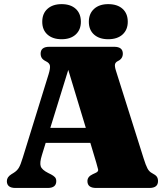

<svg xmlns="http://www.w3.org/2000/svg" viewBox="-20 -932 828 952"><path d="M259 -34Q259 0 216.5 0H56.5Q14 0 14 -34Q14 -54 36.5 -68L47 -74.5Q63.5 -84.5 72.8 -99.2Q82 -114 93 -150.5L221 -564Q230 -593.5 227.5 -606.8Q225 -620 207 -628.5Q193 -635.5 187.2 -644.5Q181.5 -653.5 181.5 -666Q181.5 -700 224.5 -700H546Q589 -700 589 -666Q589 -641 565 -629.5Q552.5 -623.5 550.2 -613.2Q548 -603 555 -581L692.5 -145.5Q703 -112 711.5 -96.2Q720 -80.5 734 -73.5Q751.5 -64.5 757.5 -56Q763.5 -47.5 763.5 -34Q763.5 0 720.5 0H456.5Q413.5 0 413.5 -34Q413.5 -56 439.5 -68L455.5 -75.5Q468.5 -81.5 466.5 -91.8Q464.5 -102 457.5 -125L428 -223.5H206.5L188 -163.5Q176 -125.5 181.8 -107.8Q187.5 -90 219.5 -74L233.5 -67Q245 -61 252 -53.8Q259 -46.5 259 -34ZM229.5 -298H405.5L318.5 -585.5ZM285.5 -737.5Q241.5 -737.5 215.5 -760.5Q189.5 -783.5 189.5 -824Q189.5 -865 215.5 -888.2Q241.5 -911.5 285.5 -911.5Q330 -911.5 355.5 -888.2Q381 -865 381 -824Q381 -784.5 355.5 -761Q330 -737.5 285.5 -737.5ZM516.5 -737.5Q472.5 -737.5 446.5 -760.5Q420.5 -783.5 420.5 -824Q420.5 -864.5 446.5 -888Q472.5 -911.5 516.5 -911.5Q562 -911.5 587.8 -888.2Q613.5 -865 613.5 -824Q613.5 -784.5 587.8 -761Q562 -737.5 516.5 -737.5Z"/></svg>

Font: Fraunces 9pt S000 Black
Style: Regular
Weight: 900
Version: Version 1.000; ttfautohint (v1.8.3)